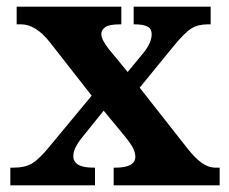

<svg xmlns="http://www.w3.org/2000/svg" viewBox="-20 -556 686 576"><path d="M11 0V-53H20Q56 -53 77.5 -66.5Q99 -80 129 -117L255 -269L129 -430Q87 -483 43 -483H30V-536H344V-483H341Q307 -483 295.5 -474.5Q284 -466 284 -454Q284 -437 307 -408L363 -340L410 -397Q435 -428 435 -453Q435 -471 421 -477Q407 -483 384 -483H381V-536H612V-483H603Q574 -483 554 -470.5Q534 -458 502 -419L399 -293L546 -106Q569 -78 588 -65.5Q607 -53 626 -53H639V0H321V-53H326Q386 -53 386 -86Q386 -97 379.5 -111Q373 -125 348 -155L291 -224L221 -137Q212 -125 206 -112.5Q200 -100 200 -87Q200 -71 214.5 -62Q229 -53 262 -53H265V0Z"/></svg>

Font: Noto Serif Oriya
Style: Bold
Weight: 700
Designer: David Williams
Foundry: Google LLC, David Williams
Version: Version 1.051; ttfautohint (v1.8.4.7-5d5b)